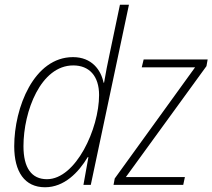

<svg xmlns="http://www.w3.org/2000/svg" viewBox="-20 -780 896 810"><path d="M170 10C251 10 311 -52 350 -117H353L332 0H363L524 -760H486L443 -555C434 -515 426 -471 419 -431H417C406 -485 367 -539 288 -539C123 -539 40 -326 40 -163C40 -55 84 10 170 10ZM459 0H753L760 -33H511L851 -501L856 -529H586L578 -496H803L464 -27ZM178 -24C113 -24 79 -72 79 -163C79 -311 152 -504 289 -504C356 -504 398 -460 398 -379C398 -237 300 -24 178 -24Z"/></svg>

Font: Noto Sans SemiCondensed ExtraLight
Style: Italic
Weight: 200
Width: 4
Italic angle: -12°
Designer: Monotype Design Team
Foundry: Monotype Imaging Inc.
Version: Version 2.013